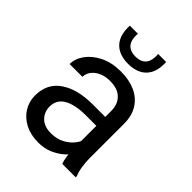

<svg xmlns="http://www.w3.org/2000/svg" viewBox="-211 -845 967 967"><g transform="rotate(45 272.0 -361.5)"><path d="M379.9 -362.3Q379.9 -409.7 351.8 -437.7Q323.7 -465.8 269 -465.8Q235.4 -465.8 209.7 -454.1Q184.1 -442.4 169.9 -423.3Q155.8 -404.3 155.8 -381.8H64.5Q64.5 -419.9 90.3 -455.8Q116.2 -491.7 163.3 -514.9Q210.4 -538.1 274.4 -538.1Q332 -538.1 376.5 -518.6Q420.9 -499 446 -459.7Q471.2 -420.4 471.2 -361.3V-115.2Q471.2 -88.9 475.8 -59.1Q480.5 -29.3 489.7 -7.8V0H394.5Q387.7 -15.6 383.8 -41.7Q379.9 -67.9 379.9 -90.3ZM395.5 -256.8H305.7Q228.5 -256.8 186.5 -232.4Q144.5 -208 144.5 -159.2Q144.5 -121.1 170.2 -94.7Q195.8 -68.4 245.1 -68.4Q286.6 -68.4 318.4 -85.9Q350.1 -103.5 368.7 -129.4Q387.2 -155.3 388.7 -179.2L427.7 -135.7Q424.3 -115.2 409.2 -90.3Q394 -65.4 368.9 -42.7Q343.8 -20 309.3 -5.1Q274.9 9.8 231.9 9.8Q178.2 9.8 137.9 -11Q97.7 -31.7 75.4 -67.4Q53.2 -103 53.2 -146.5Q53.2 -231.9 117.7 -276.1Q182.1 -320.3 291 -320.3H395.5ZM272 -590.3Q232.4 -590.3 203.1 -604.5Q173.8 -618.7 158 -647.2Q142.1 -675.8 142.1 -718.8Q142.1 -722.7 142.1 -726.1Q142.1 -729.5 142.6 -732.9H200.2Q199.7 -729.5 199.5 -726.1Q199.2 -722.7 199.2 -718.8Q199.2 -694.3 207 -677.2Q214.8 -660.2 231.2 -651.4Q247.6 -642.6 272 -642.6Q296.9 -642.6 313 -651.4Q329.1 -660.2 336.9 -677.2Q344.7 -694.3 344.7 -718.8Q344.7 -722.7 344.5 -726.1Q344.2 -729.5 343.8 -732.9H400.9Q401.4 -729.5 401.4 -726.1Q401.4 -722.7 401.4 -718.8Q401.4 -675.8 385.5 -647.2Q369.6 -618.7 340.6 -604.5Q311.5 -590.3 272 -590.3Z"/></g></svg>

Font: Heebo
Style: Regular
Weight: 400
Designer: Oded Ezer
Foundry: Ezer Type House
Version: Version 3.100